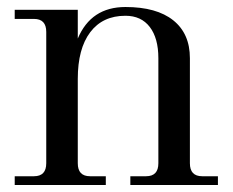

<svg xmlns="http://www.w3.org/2000/svg" viewBox="-20 -528 664 548"><path d="M22 0V-25H77Q112 -25 112 -62V-437Q112 -474 77 -474H22V-500H202V-418Q240 -508 338 -508Q427 -508 474.5 -470Q522 -432 522 -362V-62Q522 -25 557 -25H602V0H352V-25H397Q432 -25 432 -62V-362Q432 -419 407.5 -451Q383 -483 338 -483Q273 -483 237.5 -436Q202 -389 202 -303V-62Q202 -25 237 -25H282V0Z"/></svg>

Font: Bentinck
Style: Regular
Weight: 400
Designer: Jörg Drees
Foundry: Jörg Drees
Version: Version 1.000; ttfautohint (v1.8.4.7-5d5b)